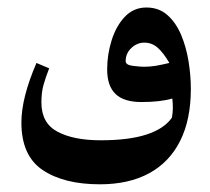

<svg xmlns="http://www.w3.org/2000/svg" viewBox="-20 -307 547 499"><path d="M476 -75.9Q476 -110.4 470.1 -147.2Q464.2 -184.1 450.9 -216Q437.5 -247.9 415.3 -267.7Q393.1 -287.5 360.5 -287.5Q327.5 -287.5 304.7 -263.7Q282 -239.8 270.3 -202.8Q258.5 -165.7 258.5 -126.5Q258.5 -83.6 280.3 -62.7Q302.2 -41.8 347.6 -41.8Q396.8 -41.8 427.9 -51Q429.4 -35.6 429.2 -24.8Q429 -13.9 426.8 -1.1Q406.3 27.9 360.5 42.7Q314.6 57.6 241.7 57.6Q171.6 57.6 129.6 35.4Q87.6 13.2 87.6 -40.7Q87.6 -66.7 93 -86Q98.3 -105.2 107.8 -129.4L74.8 -143.4Q35.6 -52.8 35.6 11.4Q35.6 97.9 90.9 134.9Q146.3 172 239.5 172Q315 172 367.8 143.2Q420.6 114.4 448.3 59Q476 3.7 476 -75.9ZM306.6 -148.1Q306.6 -168.3 321.4 -182.3Q336.3 -196.2 355 -196.2Q374.8 -196.2 389.8 -183Q404.8 -169.8 420.2 -143.4Q400.1 -138.6 384.9 -136Q369.6 -133.5 354.6 -133.5Q343.2 -133.5 324.9 -135.9Q306.6 -138.2 306.6 -148.1Z"/></svg>

Font: Parastoo
Style: Regular
Weight: 400
Foundry: Saber Rastikerdar (saber.rastikerdar@gmail.com)
Version: Version 3.000